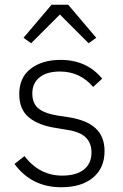

<svg xmlns="http://www.w3.org/2000/svg" viewBox="-20 -776 517 808"><path d="M197 -756H267L385 -617L353 -594L232 -715L111 -594L79 -617ZM238 12Q113 12 41 -86L83 -119Q146 -37 242 -37Q301 -37 333 -62.5Q365 -88 365 -134Q365 -175 340 -198.5Q315 -222 260 -230L218 -237Q143 -248 102 -281.5Q61 -315 61 -380Q61 -450 109.5 -487Q158 -524 235 -524Q345 -524 410 -445L372 -410Q317 -475 232 -475Q177 -475 146.5 -450.5Q116 -426 116 -383Q116 -340 142.5 -319Q169 -298 226 -289L267 -283Q345 -271 382.5 -236Q420 -201 420 -140Q420 -69 371.5 -28.5Q323 12 238 12Z"/></svg>

Font: IBM Plex Sans Light
Style: Regular
Weight: 300
Designer: Mike Abbink, Paul van der Laan, Pieter van Rosmalen
Foundry: Bold Monday
Version: Version 3.0